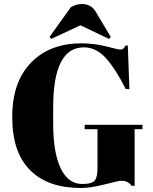

<svg xmlns="http://www.w3.org/2000/svg" viewBox="-20 -927 763 957"><path d="M390 -10C343 -10 308 -36 283 -87C258 -138 245 -213 245 -313C245 -313 245 -392 245 -392C245 -392 245 -392 245 -392C245 -591 296 -691 398 -691C398 -691 398 -691 398 -691C439 -691 476 -673 509 -636C542 -599 574 -548 607 -483C607 -483 625 -483 625 -483C625 -483 617 -700 617 -700C617 -700 606 -700 606 -700C606 -700 606 -700 606 -700C602 -693 598 -688 595 -685C592 -682 587 -680 580 -680C573 -680 550 -685 509 -696C468 -706 427 -711 386 -711C386 -711 386 -711 386 -711C281 -711 197 -679 135 -615C72 -551 41 -460 41 -343C41 -225 71 -137 131 -78C190 -19 274 10 383 10C383 10 383 10 383 10C416 10 455 4 502 -8C548 -20 576 -26 585 -26C585 -26 585 -26 585 -26C607 -26 624 -18 636 -1C636 -1 651 -1 651 -1C651 -1 651 -283 651 -283C651 -283 690 -283 690 -283C690 -283 690 -305 690 -305C690 -305 402 -305 402 -305C402 -305 402 -283 402 -283C402 -283 466 -283 466 -283C466 -283 466 -89 466 -89C466 -89 466 -89 466 -89C466 -60 462 -40 453 -28C444 -16 423 -10 390 -10C390 -10 390 -10 390 -10ZM235 -733C235 -733 381 -801 381 -801C381 -801 523 -733 523 -733C523 -733 532 -743 532 -743C532 -743 458 -867 458 -867C458 -867 458 -867 458 -867C443 -894 419 -907 388 -907C388 -907 388 -907 388 -907C370 -907 352 -902 333 -891C333 -891 227 -743 227 -743C227 -743 235 -733 235 -733Z"/></svg>

Font: Abril Fatface Utterance
Style: Regular
Weight: 500
Designer: Veronika Burian, Jos Scaglione
Foundry: TypeTogether
Version: ""